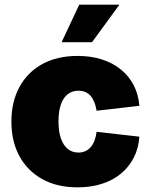

<svg xmlns="http://www.w3.org/2000/svg" viewBox="-20 -784 639 814"><path d="M309.1 10.3Q221.7 10.3 158.7 -24.9Q95.7 -60.1 62 -122.6Q28.3 -185.1 28.3 -268.6Q28.3 -351.6 62 -414.3Q95.7 -477.1 158.7 -512Q221.7 -546.9 309.1 -546.9Q365.7 -546.9 412.1 -532Q458.5 -517.1 492.7 -489.3Q526.9 -461.4 546.9 -422.6Q566.9 -383.8 570.8 -335.4L389.6 -314.5Q386.2 -335 379.9 -350.8Q373.5 -366.7 364 -377.7Q354.5 -388.7 341.6 -394Q328.6 -399.4 312.5 -399.4Q286.6 -399.4 267.6 -385Q248.5 -370.6 238.3 -341.6Q228 -312.5 228 -269Q228 -226.6 238.3 -197Q248.5 -167.5 267.6 -152.3Q286.6 -137.2 312.5 -137.2Q328.6 -137.2 341.6 -143.1Q354.5 -148.9 364.3 -159.9Q374 -170.9 380.4 -187.5Q386.7 -204.1 389.6 -225.1L570.8 -204.6Q567.4 -155.3 547.4 -116Q527.3 -76.7 493.4 -48.3Q459.5 -20 412.8 -4.9Q366.2 10.3 309.1 10.3ZM241.2 -605 315.9 -764.2H486.3L370.1 -605Z"/></svg>

Font: Inter 18pt Black
Style: Regular
Weight: 900
Designer: Rasmus Andersson
Foundry: rsms
Version: Version 4.001;git-66647c0bb